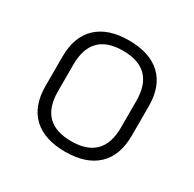

<svg xmlns="http://www.w3.org/2000/svg" viewBox="-119 -621 766 758"><g transform="rotate(30 264.5 -241.5)"><path d="M264 12Q170 12 119 -35.5Q68 -83 68 -175V-308Q68 -399 119 -447Q170 -495 264 -495Q359 -495 410 -447.5Q461 -400 461 -308V-175Q461 -84 410 -36Q359 12 264 12ZM264 -36Q408 -36 408 -181V-302Q408 -448 264 -448Q121 -448 121 -302V-181Q121 -36 264 -36Z"/></g></svg>

Font: Sofia Sans Light
Style: Regular
Weight: 300
Designer: Botio Nikoltchev, Ani Petrova
Foundry: lettersoup
Version: Version 4.100; ttfautohint (v1.8.3)